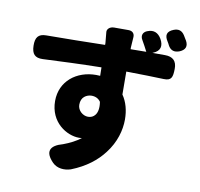

<svg xmlns="http://www.w3.org/2000/svg" viewBox="-96 -941 1171 1122"><g transform="rotate(10 490.0 -380.5)"><path d="M922 -794C918 -801 914 -807 910 -814C894 -839 873 -846 845 -835C807 -820 800 -796 822 -762C823 -760 824 -759 825 -757C828 -752 831 -747 833 -742C848 -713 872 -706 902 -718C935 -732 944 -755 927 -786C926 -788 924 -791 922 -794ZM398 -358C410 -368 426 -373 440 -373C463 -373 482 -364 494 -346C500 -309 494 -284 483 -269C472 -254 457 -248 440 -248C410 -248 378 -274 378 -309C378 -332 386 -348 398 -358ZM584 -65C636 -132 656 -206 656 -269C656 -323 643 -372 616 -411L615 -547C707 -546 781 -544 837 -542C885 -540 890 -563 891 -611C892 -658 868 -681 821 -681H746L751 -683C792 -700 800 -731 778 -770C759 -803 731 -815 696 -801L693 -800C669 -790 661 -768 676 -744C688 -723 699 -703 710 -681L617 -680V-691C618 -702 619 -728 621 -751C623 -773 610 -788 586 -788H540H501C473 -788 458 -770 460 -754C462 -737 464 -715 466 -690V-679C362 -677 226 -674 118 -674C70 -674 54 -650 55 -602C56 -554 74 -532 122 -534C227 -539 347 -544 468 -546L469 -496L445 -497C330 -497 235 -424 235 -306C235 -179 337 -118 410 -118L427 -119C398 -97 363 -79 325 -65C248 -44 231 -4 287 53C315 81 358 84 395 72C482 38 543 -11 584 -65Z"/></g></svg>

Font: GenSenRounded2 TW H
Style: Regular
Weight: 900
Version: Version 2.100;PS 2.1;hotconv 16.6.51;makeotf.lib2.5.65220 DE